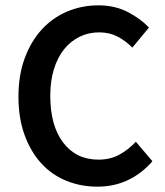

<svg xmlns="http://www.w3.org/2000/svg" viewBox="-20 -686 616 718"><path d="M344 12Q282 12 228 -10Q174 -32 134.5 -75Q95 -118 72 -181Q49 -244 49 -325Q49 -405 72.5 -468.5Q96 -532 136.5 -576Q177 -620 231.5 -643Q286 -666 348 -666Q410 -666 458 -641Q506 -616 537 -583L475 -508Q449 -534 419 -549.5Q389 -565 351 -565Q311 -565 277.5 -548.5Q244 -532 219.5 -501.5Q195 -471 181.5 -427Q168 -383 168 -328Q168 -216 216.5 -152.5Q265 -89 348 -89Q392 -89 426 -107.5Q460 -126 488 -156L550 -83Q510 -37 458.5 -12.5Q407 12 344 12Z"/></svg>

Font: CV Source Sans Light
Style: Bold
Weight: 600
Designer: Paul D. Hunt
Foundry: Adobe Systems Incorporated
Version: Version 3.001